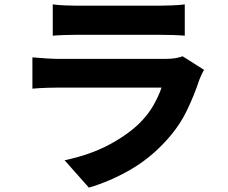

<svg xmlns="http://www.w3.org/2000/svg" viewBox="-20 -794 1040 877"><path d="M221 -774Q242 -771 273 -769.5Q304 -768 329 -768Q348 -768 387.5 -768Q427 -768 475 -768Q523 -768 571 -768Q619 -768 656.5 -768Q694 -768 711 -768Q735 -768 768.5 -769.5Q802 -771 824 -774V-631Q803 -633 770 -634Q737 -635 709 -635Q693 -635 655 -635Q617 -635 569 -635Q521 -635 473 -635Q425 -635 386.5 -635Q348 -635 329 -635Q305 -635 274.5 -634Q244 -633 221 -631ZM912 -475Q906 -465 900 -452Q894 -439 891 -431Q867 -358 833 -288Q799 -218 743 -156Q668 -72 575 -18.5Q482 35 386 63L275 -62Q390 -86 477.5 -132.5Q565 -179 621 -235Q659 -274 682 -315Q705 -356 718 -394Q707 -394 681.5 -394Q656 -394 620.5 -394Q585 -394 543.5 -394Q502 -394 459 -394Q416 -394 376.5 -394Q337 -394 304 -394Q271 -394 250 -394Q231 -394 196 -393Q161 -392 128 -389V-532Q162 -529 194 -527Q226 -525 250 -525Q266 -525 296 -525Q326 -525 365 -525Q404 -525 448 -525Q492 -525 536 -525Q580 -525 619.5 -525Q659 -525 689 -525Q719 -525 735 -525Q762 -525 782 -528.5Q802 -532 814 -537Z"/></svg>

Font: Noto Sans SC Thin ExtraBold
Style: Regular
Weight: 800
Version: Version 2.004-H2;hotconv 1.0.118;makeotfexe 2.5.65603